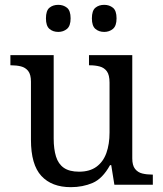

<svg xmlns="http://www.w3.org/2000/svg" viewBox="-20 -764 675 794"><path d="M273 10Q194 10 151 -36.5Q108 -83 108 -186V-426Q108 -456 96.5 -470.5Q85 -485 66.5 -489.5Q48 -494 26 -494H23V-536H202V-191Q202 -148 211.5 -117Q221 -86 244 -70Q267 -54 307 -54Q351 -54 379 -74.5Q407 -95 420 -131.5Q433 -168 433 -216V-422Q433 -454 422 -469Q411 -484 392.5 -489Q374 -494 351 -494H348V-536H527V-109Q527 -80 538.5 -65.5Q550 -51 568.5 -46.5Q587 -42 609 -42H612V0H453L440 -81H435Q404 -25 363 -7.5Q322 10 273 10ZM411 -632Q389 -632 374.5 -644.5Q360 -657 360 -688Q360 -720 374.5 -732Q389 -744 411 -744Q432 -744 447 -732Q462 -720 462 -688Q462 -657 447 -644.5Q432 -632 411 -632ZM221 -632Q199 -632 184.5 -644.5Q170 -657 170 -688Q170 -720 184.5 -732Q199 -744 221 -744Q242 -744 257 -732Q272 -720 272 -688Q272 -657 257 -644.5Q242 -632 221 -632Z"/></svg>

Font: Noto Serif Bengali
Style: Regular
Weight: 400
Designer: Juan Bruce, Universal Thirst, Indian Type Foundry and the Monotype Design Team.
Foundry: Monotype Imaging Inc.
Version: Version 2.003